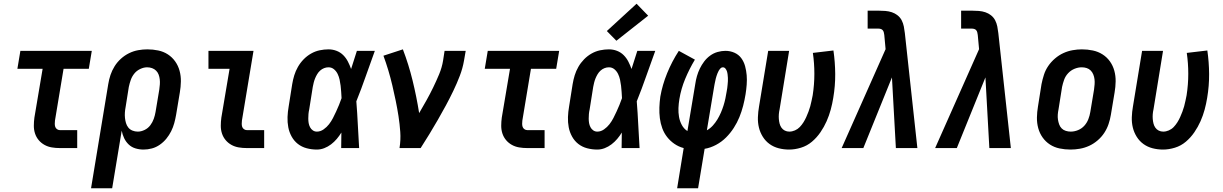

<svg xmlns="http://www.w3.org/2000/svg" viewBox="-20 -792 6540 1027"><path d="M300 0Q278 0 257 -3.5Q236 -7 218 -17Q200 -27 187 -42.5Q174 -58 167.5 -77.5Q161 -97 161 -119Q161 -141 164 -163L208 -424H73L89 -520H471L455 -424H320L274 -147Q273 -138 273 -129.5Q273 -121 275.5 -113.5Q278 -106 285 -101Q292 -96 300 -96H393V0Z M467 215 559 -342Q563 -367 571 -391Q579 -415 593 -437.5Q607 -460 627 -478Q647 -496 670.5 -507.5Q694 -519 719 -523.5Q744 -528 768 -528Q798 -528 826.5 -522Q855 -516 878 -501Q901 -486 917 -463.5Q933 -441 940.5 -413.5Q948 -386 947.5 -356.5Q947 -327 942 -298L922 -178Q918 -155 912 -133Q906 -111 895.5 -90Q885 -69 870 -50.5Q855 -32 835 -18Q815 -4 792.5 2Q770 8 748 8Q725 8 704 1.5Q683 -5 668 -19.5Q653 -34 644 -53Q635 -72 631 -93L580 215ZM717 -88Q735 -88 753.5 -97Q772 -106 784 -122Q796 -138 802.5 -156.5Q809 -175 812 -193L832 -313Q834 -327 835 -340.5Q836 -354 834.5 -367.5Q833 -381 828.5 -393Q824 -405 815 -414Q806 -423 793.5 -427.5Q781 -432 767 -432Q749 -432 730 -423Q711 -414 698.5 -398.5Q686 -383 679.5 -364.5Q673 -346 669 -327L652 -220Q649 -205 648 -190Q647 -175 648.5 -161Q650 -147 654 -133.5Q658 -120 666.5 -109.5Q675 -99 688.5 -93.5Q702 -88 717 -88Z M1300 0Q1278 0 1257 -3.5Q1236 -7 1218 -17Q1200 -27 1187 -42.5Q1174 -58 1167.5 -77.5Q1161 -97 1161 -119Q1161 -141 1164 -163L1208 -424H1095V-520H1336L1274 -147Q1273 -138 1273 -129.5Q1273 -121 1275.5 -113.5Q1278 -106 1285 -101Q1292 -96 1300 -96H1393V0Z M1675 8Q1647 8 1620.5 1Q1594 -6 1573.5 -22Q1553 -38 1540 -61.5Q1527 -85 1522 -111.5Q1517 -138 1518 -166Q1519 -194 1524 -222L1543 -342Q1547 -366 1554 -389Q1561 -412 1573.5 -434Q1586 -456 1604 -474.5Q1622 -493 1644 -505.5Q1666 -518 1690 -523Q1714 -528 1737 -528Q1760 -528 1780.5 -520Q1801 -512 1816 -497Q1831 -482 1841 -462.5Q1851 -443 1858 -423Q1866 -447 1873.5 -471.5Q1881 -496 1889 -520H1985Q1960 -452 1936.5 -384.5Q1913 -317 1886 -250Q1891 -188 1894 -125Q1897 -62 1901 0H1805Q1805 -21 1805.5 -41.5Q1806 -62 1806 -83Q1795 -65 1781.5 -49Q1768 -33 1751 -20Q1734 -7 1714.5 0.5Q1695 8 1675 8ZM1675 -88Q1694 -88 1711 -100Q1728 -112 1740 -127.5Q1752 -143 1761 -160.5Q1770 -178 1778 -195.5Q1786 -213 1793.5 -231Q1801 -249 1807 -267Q1806 -284 1805 -300.5Q1804 -317 1802 -333.5Q1800 -350 1796.5 -366Q1793 -382 1786 -396.5Q1779 -411 1766.5 -421.5Q1754 -432 1737 -432Q1725 -432 1713.5 -427.5Q1702 -423 1692.5 -414.5Q1683 -406 1676.5 -395Q1670 -384 1665.5 -373Q1661 -362 1658 -350Q1655 -338 1653 -327L1634 -207Q1631 -194 1630 -182Q1629 -170 1629 -157.5Q1629 -145 1631 -133.5Q1633 -122 1638.5 -111.5Q1644 -101 1653.5 -94.5Q1663 -88 1675 -88Z M2117 0Q2124 -44 2121 -86.5Q2118 -129 2111.5 -171Q2105 -213 2096.5 -254Q2088 -295 2078.5 -335.5Q2069 -376 2057 -416Q2045 -456 2031 -494L2135 -528Q2166 -447 2187 -361Q2208 -275 2222 -187Q2242 -221 2261 -255Q2280 -289 2297 -324Q2314 -359 2329 -395Q2344 -431 2350 -468L2358 -520H2471L2462 -468Q2455 -427 2439.5 -386.5Q2424 -346 2405 -306.5Q2386 -267 2365 -228Q2344 -189 2322 -151Q2300 -113 2277 -75Q2254 -37 2230 0Z M2800 0Q2778 0 2757 -3.5Q2736 -7 2718 -17Q2700 -27 2687 -42.5Q2674 -58 2667.5 -77.5Q2661 -97 2661 -119Q2661 -141 2664 -163L2708 -424H2573L2589 -520H2971L2955 -424H2820L2774 -147Q2773 -138 2773 -129.5Q2773 -121 2775.5 -113.5Q2778 -106 2785 -101Q2792 -96 2800 -96H2893V0Z M3175 8Q3147 8 3120.5 1Q3094 -6 3073.5 -22Q3053 -38 3040 -61.5Q3027 -85 3022 -111.5Q3017 -138 3018 -166Q3019 -194 3024 -222L3043 -342Q3047 -366 3054 -389Q3061 -412 3073.5 -434Q3086 -456 3104 -474.5Q3122 -493 3144 -505.5Q3166 -518 3190 -523Q3214 -528 3237 -528Q3260 -528 3280.5 -520Q3301 -512 3316 -497Q3331 -482 3341 -462.5Q3351 -443 3358 -423Q3366 -447 3373.5 -471.5Q3381 -496 3389 -520H3485Q3460 -452 3436.5 -384.5Q3413 -317 3386 -250Q3391 -188 3394 -125Q3397 -62 3401 0H3305Q3305 -21 3305.5 -41.5Q3306 -62 3306 -83Q3295 -65 3281.5 -49Q3268 -33 3251 -20Q3234 -7 3214.5 0.5Q3195 8 3175 8ZM3175 -88Q3194 -88 3211 -100Q3228 -112 3240 -127.5Q3252 -143 3261 -160.5Q3270 -178 3278 -195.5Q3286 -213 3293.5 -231Q3301 -249 3307 -267Q3306 -284 3305 -300.5Q3304 -317 3302 -333.5Q3300 -350 3296.5 -366Q3293 -382 3286 -396.5Q3279 -411 3266.5 -421.5Q3254 -432 3237 -432Q3225 -432 3213.5 -427.5Q3202 -423 3192.5 -414.5Q3183 -406 3176.5 -395Q3170 -384 3165.5 -373Q3161 -362 3158 -350Q3155 -338 3153 -327L3134 -207Q3131 -194 3130 -182Q3129 -170 3129 -157.5Q3129 -145 3131 -133.5Q3133 -122 3138.5 -111.5Q3144 -101 3153.5 -94.5Q3163 -88 3175 -88ZM3277 -574 3226 -626 3385 -772 3447 -708Z M3602 215 3637 0Q3610 -7 3587.5 -22.5Q3565 -38 3548.5 -59Q3532 -80 3522.5 -106Q3513 -132 3509.5 -160Q3506 -188 3507 -217Q3508 -246 3512 -275Q3523 -338 3548.5 -400.5Q3574 -463 3611 -520L3697 -473Q3667 -423 3645 -370Q3623 -317 3614 -262Q3610 -238 3609 -214Q3608 -190 3612 -167Q3616 -144 3627 -123.5Q3638 -103 3657 -91L3699 -343Q3702 -364 3708 -385Q3714 -406 3723.5 -425.5Q3733 -445 3746.5 -463Q3760 -481 3778.5 -494.5Q3797 -508 3818.5 -514Q3840 -520 3860 -520Q3886 -520 3908.5 -510Q3931 -500 3945 -481Q3959 -462 3965.5 -438Q3972 -414 3974 -389.5Q3976 -365 3974 -339Q3972 -313 3968 -288Q3963 -257 3955 -226Q3947 -195 3935 -165.5Q3923 -136 3905 -108Q3887 -80 3863.5 -56.5Q3840 -33 3810 -17Q3780 -1 3749 4L3714 215ZM3761 -95Q3761 -95 3761 -95Q3761 -95 3761 -95Q3779 -105 3793 -120.5Q3807 -136 3817.5 -153.5Q3828 -171 3836 -189.5Q3844 -208 3850 -227Q3856 -246 3860 -265Q3864 -284 3867 -303Q3869 -312 3870 -321Q3871 -330 3872 -339.5Q3873 -349 3873.5 -358Q3874 -367 3873.5 -375.5Q3873 -384 3872 -393Q3871 -402 3868.5 -410Q3866 -418 3860.5 -425Q3855 -432 3846 -432Q3839 -432 3833.5 -426Q3828 -420 3824 -413Q3820 -406 3817.5 -399Q3815 -392 3812.5 -385Q3810 -378 3808.5 -371Q3807 -364 3805.5 -357Q3804 -350 3802.5 -343Q3801 -336 3800 -329Z M4201 8Q4172 8 4145 1Q4118 -6 4096.5 -21.5Q4075 -37 4060.5 -60Q4046 -83 4039.5 -109.5Q4033 -136 4034 -165Q4035 -194 4040 -222L4089 -520H4201L4150 -207Q4147 -194 4146 -181Q4145 -168 4146 -155.5Q4147 -143 4150 -131Q4153 -119 4160 -109Q4167 -99 4178 -93.5Q4189 -88 4202 -88Q4217 -88 4232 -94.5Q4247 -101 4258 -112.5Q4269 -124 4277.5 -137.5Q4286 -151 4292.5 -165.5Q4299 -180 4304.5 -194.5Q4310 -209 4314 -223.5Q4318 -238 4321 -253Q4324 -268 4327 -282Q4336 -340 4336 -397Q4336 -454 4328 -509L4438 -522Q4447 -460 4447.5 -396.5Q4448 -333 4437 -268Q4432 -237 4423.5 -205.5Q4415 -174 4401.5 -143.5Q4388 -113 4368.5 -84.5Q4349 -56 4323 -34Q4297 -12 4264.5 -2Q4232 8 4201 8Z M4482 0 4717 -529 4710 -605Q4710 -605 4710 -605Q4710 -605 4710 -605Q4710 -605 4710 -605Q4710 -605 4710 -605Q4709 -612 4707.5 -618.5Q4706 -625 4702 -630Q4698 -635 4691.5 -637Q4685 -639 4678 -639H4621V-735H4678Q4697 -735 4715.5 -733.5Q4734 -732 4750.5 -726.5Q4767 -721 4781 -710Q4795 -699 4803 -683.5Q4811 -668 4814.5 -650.5Q4818 -633 4820 -615L4887 0H4772L4751 -378L4598 0Z M4982 0 5217 -529 5210 -605Q5210 -605 5210 -605Q5210 -605 5210 -605Q5210 -605 5210 -605Q5210 -605 5210 -605Q5209 -612 5207.5 -618.5Q5206 -625 5202 -630Q5198 -635 5191.5 -637Q5185 -639 5178 -639H5121V-735H5178Q5197 -735 5215.5 -733.5Q5234 -732 5250.5 -726.5Q5267 -721 5281 -710Q5295 -699 5303 -683.5Q5311 -668 5314.5 -650.5Q5318 -633 5320 -615L5387 0H5272L5251 -378L5098 0Z M5706 8Q5676 8 5647.5 2Q5619 -4 5596 -19Q5573 -34 5557 -56.5Q5541 -79 5533.5 -106.5Q5526 -134 5526.5 -163.5Q5527 -193 5532 -222L5551 -342Q5556 -367 5564 -392Q5572 -417 5587 -439Q5602 -461 5623 -479Q5644 -497 5668 -508Q5692 -519 5717.5 -523.5Q5743 -528 5767 -528Q5797 -528 5825.5 -522Q5854 -516 5877.5 -501Q5901 -486 5917 -463.5Q5933 -441 5940.5 -413.5Q5948 -386 5947.5 -356.5Q5947 -327 5942 -298L5922 -178Q5918 -153 5909.5 -128Q5901 -103 5886.5 -81Q5872 -59 5851 -41Q5830 -23 5806 -12Q5782 -1 5756.5 3.5Q5731 8 5706 8ZM5707 -88Q5727 -88 5746.5 -96Q5766 -104 5780 -119.5Q5794 -135 5801.5 -154.5Q5809 -174 5812 -193L5832 -313Q5834 -327 5835 -341Q5836 -355 5834.5 -368Q5833 -381 5828 -393.5Q5823 -406 5814 -415Q5805 -424 5792.5 -428Q5780 -432 5766 -432Q5747 -432 5727.5 -424Q5708 -416 5693.5 -400.5Q5679 -385 5672 -365.5Q5665 -346 5661 -327L5642 -207Q5639 -193 5638 -179Q5637 -165 5639 -152Q5641 -139 5645.5 -126.5Q5650 -114 5659 -105Q5668 -96 5681 -92Q5694 -88 5707 -88Z M6201 8Q6172 8 6145 1Q6118 -6 6096.5 -21.5Q6075 -37 6060.5 -60Q6046 -83 6039.5 -109.5Q6033 -136 6034 -165Q6035 -194 6040 -222L6089 -520H6201L6150 -207Q6147 -194 6146 -181Q6145 -168 6146 -155.5Q6147 -143 6150 -131Q6153 -119 6160 -109Q6167 -99 6178 -93.5Q6189 -88 6202 -88Q6217 -88 6232 -94.5Q6247 -101 6258 -112.5Q6269 -124 6277.5 -137.5Q6286 -151 6292.5 -165.5Q6299 -180 6304.5 -194.5Q6310 -209 6314 -223.5Q6318 -238 6321 -253Q6324 -268 6327 -282Q6336 -340 6336 -397Q6336 -454 6328 -509L6438 -522Q6447 -460 6447.5 -396.5Q6448 -333 6437 -268Q6432 -237 6423.5 -205.5Q6415 -174 6401.5 -143.5Q6388 -113 6368.5 -84.5Q6349 -56 6323 -34Q6297 -12 6264.5 -2Q6232 8 6201 8Z"/></svg>

Font: Iosevka SS04 Oblique
Style: Bold
Weight: 700
Italic angle: -9°
Monospace: yes
Designer: Belleve Invis
Foundry: Belleve Invis
Version: Version 19.0.0; ttfautohint (v1.8.4)